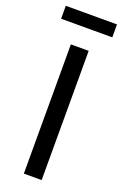

<svg xmlns="http://www.w3.org/2000/svg" viewBox="-164 -912 623 962"><g transform="rotate(20 147.5 -431.0)"><path d="M195 0H100V-689H195ZM10 -793V-862H283V-793Z"/></g></svg>

Font: FiraGO
Style: Regular
Weight: 400
Designer: bBox Type
Foundry: bBox Type GmbH
Version: Version 1.001;April 20, 2020;FontCreator 12.0.0.2555 64-bit